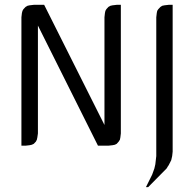

<svg xmlns="http://www.w3.org/2000/svg" viewBox="-20 -604 814 796"><path d="M585 171.9 610.8 120.1 620.1 94.2 624 77.1 627.9 43V-532.2L629.9 -549.8L631.8 -559.1L636.2 -565.9L645 -575.2L652.8 -580.1L662.1 -582L679.2 -584H695.8V24.9L693.8 43L689.9 60.1L679.2 81.1L675.8 85.9L670.9 94.2L594.2 171.9ZM68.8 0V-532.2L70.8 -549.8L73.2 -559.1L77.1 -565.9L85.9 -575.2L94.2 -580.1L103 -582L120.1 -584H163.1L413.1 -85.9V-532.2L415 -549.8L417 -559.1L420.9 -565.9L429.2 -575.2L438 -580.1L446.8 -582L463.9 -584H481V-50.8L479 -34.2L477.1 -24.9L472.2 -17.1L463.9 -7.8L456.1 -3.9L446.8 -2L429.2 0H386.2L137.2 -498V-50.8L134.8 -34.2L132.8 -24.9L128.9 -17.1L120.1 -7.8L111.8 -3.9L103 -2L85.9 0Z"/></svg>

Font: Petahja
Style: Regular
Weight: 400
Designer: T. Christopher White
Version: Version 1.1